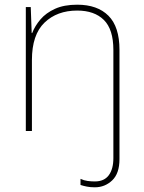

<svg xmlns="http://www.w3.org/2000/svg" viewBox="-20 -558 613 818"><path d="M384 240Q365 240 350 237Q335 234 323 230V204Q338 211 353.5 213Q369 215 384 215Q424 215 443.5 188.5Q463 162 463 116V-345Q463 -433 422.5 -473Q382 -513 309 -513Q223 -513 169.5 -461.5Q116 -410 116 -302V0H90V-528H111L115 -417H117Q129 -448 152.5 -475.5Q176 -503 214.5 -520.5Q253 -538 309 -538Q395 -538 442 -491Q489 -444 489 -346V120Q489 181 458 210.5Q427 240 384 240Z"/></svg>

Font: Noto Sans Kannada Thin
Style: Regular
Weight: 100
Designer: Jelle Bosma - Monotype Design Team
Foundry: Monotype Imaging Inc.
Version: Version 2.005; ttfautohint (v1.8.4.7-5d5b)